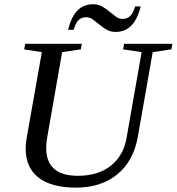

<svg xmlns="http://www.w3.org/2000/svg" viewBox="-20 -857 816 887"><path d="M634.3 -616.2 548.8 -628.9 553.2 -654.8H776.4L772 -628.9L685.5 -616.2L616.7 -225.1Q597.2 -113.3 522 -51.8Q446.8 9.8 331.5 9.8Q217.8 9.8 158.2 -36.4Q98.6 -82.5 98.6 -169.9Q98.6 -196.8 103.5 -221.2L173.3 -616.2L91.8 -628.9L96.2 -654.8H357.9L353.5 -628.9L267.1 -616.2L198.2 -223.1Q193.4 -196.8 193.4 -173.3Q193.4 -44.9 339.8 -44.9Q433.1 -44.9 491.9 -91.3Q550.8 -137.7 564.9 -221.2ZM513.7 -709.5Q490.2 -709.5 472.4 -720Q454.6 -730.5 439.2 -743.4Q423.8 -756.3 409.4 -766.8Q395 -777.3 378.9 -777.3Q363.3 -777.3 353.3 -771.7Q343.3 -766.1 336.2 -756.3Q329.1 -746.6 319.8 -719.2H294.4Q310.1 -781.2 338.6 -809.3Q367.2 -837.4 410.6 -837.4Q434.1 -837.4 452.1 -826.9Q470.2 -816.4 485.6 -803.5Q501 -790.5 515.4 -780Q529.8 -769.5 545.4 -769.5Q565.9 -769.5 579.6 -781.2Q593.3 -793 604.5 -827.1H629.9Q614.3 -766.1 585.7 -737.8Q557.1 -709.5 513.7 -709.5Z"/></svg>

Font: Tinos
Style: Italic
Weight: 400
Italic angle: -16.333°
Designer: Steve Matteson
Foundry: Monotype Imaging Inc.
Version: Version 1.32